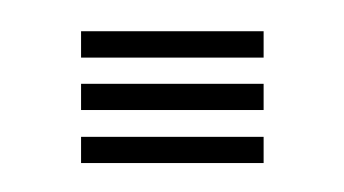

<svg xmlns="http://www.w3.org/2000/svg" viewBox="-20 -476 226 126"><path d="M33.2 -369V-386.2H153V-369ZM33.2 -438.2V-455.5H153V-438.2ZM33.2 -403.8V-421H153V-403.8Z"/></svg>

Font: Big Shoulders Inline Text Thin SemiBold
Style: Regular
Weight: 600
Version: Version 2.002